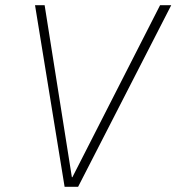

<svg xmlns="http://www.w3.org/2000/svg" viewBox="-20 -720 680 740"><path d="M115 -700H152L257 -37H259L597 -700H640L281 0H229Z"/></svg>

Font: Chakra Petch ExtraLight
Style: Italic
Weight: 275
Italic angle: -10°
Designer: Katatrad Aksorn Co.,Ltd.
Foundry: Cadson Demak Co.,Ltd.
Version: Version 1.000; ttfautohint (v1.6)